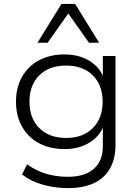

<svg xmlns="http://www.w3.org/2000/svg" viewBox="-20 -776 710 984"><path d="M329 188Q261 188 199.5 170.5Q138 153 93 118L119 66Q151 89 184.5 103Q218 117 254 123.5Q290 130 329 130Q414 130 460.5 89.5Q507 49 507 -25V-135H512Q493 -79 439 -45.5Q385 -12 312 -12Q236 -12 180 -42Q124 -72 93 -127Q62 -182 62 -255Q62 -328 93 -382.5Q124 -437 180 -467Q236 -497 311 -497Q385 -497 439.5 -463.5Q494 -430 513 -372H507V-489H572V-34Q572 37 544 87Q516 137 461.5 162.5Q407 188 329 188ZM319 -69Q405 -69 455.5 -119.5Q506 -170 506 -255Q506 -340 455.5 -390Q405 -440 319 -440Q232 -440 181.5 -390Q131 -340 131 -255Q131 -170 181.5 -119.5Q232 -69 319 -69ZM172 -557 295 -756H365L488 -557H436L330 -707L224 -557Z"/></svg>

Font: Nunito Sans 10pt SemiExpanded Light
Style: Regular
Weight: 300
Width: 6
Designer: Vernon Adams
Foundry: Vernon Adams
Version: Version 3.101;gftools[0.9.27]